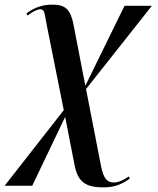

<svg xmlns="http://www.w3.org/2000/svg" viewBox="-54 -561 681 828"><path d="M391 247C434 247 466 238 506 209L501 200C483 214 456 226 438 226C408 226 393 210 382 157L317 -177L601 -536H483L314 -191L263 -455C250 -520 229 -541 171 -541C129 -541 93 -528 60 -503L65 -494C87 -511 106 -521 120 -521C139 -521 138 -503 148 -451L221 -86L-34 240H85L227 -57L268 153C282 223 315 247 391 247Z"/></svg>

Font: Noto Serif Display SemiBold
Style: Italic
Weight: 600
Italic angle: -12°
Designer: Monotype Design Team
Foundry: Monotype Imaging Inc.
Version: Version 2.009